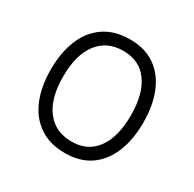

<svg xmlns="http://www.w3.org/2000/svg" viewBox="-157 -877 1066 1054"><g transform="rotate(30 376.0 -350.0)"><path d="M379 10Q283 10 217 -34.5Q151 -79 117 -160Q83 -241 83 -350Q83 -459 117 -540Q151 -621 217 -665.5Q283 -710 379 -710Q473 -710 537.5 -665.5Q602 -621 635.5 -540Q669 -459 669 -350Q669 -241 635.5 -160Q602 -79 537.5 -34.5Q473 10 379 10ZM379 -63Q480 -63 535 -138Q590 -213 590 -350Q590 -487 535 -562Q480 -637 379 -637Q275 -637 218 -562Q161 -487 161 -350Q161 -213 218 -138Q275 -63 379 -63Z"/></g></svg>

Font: Lexend Mega Light
Style: Regular
Weight: 300
Version: Version 1.007